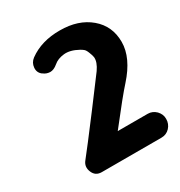

<svg xmlns="http://www.w3.org/2000/svg" viewBox="-149 -709 763 816"><g transform="rotate(-30 232.5 -300.5)"><path d="M261.2 -112.3Q261.2 -112.3 408.2 -112.3Q431.2 -112.3 448.7 -95.2Q465.8 -77.1 465.3 -55.2Q465.3 -55.7 465.3 -53.7Q465.3 -30.3 449.2 -12.7Q432.6 4.9 408.2 4.9Q408.2 4.9 115.2 4.9Q84.5 4.9 73.2 -22.9Q61.5 -50.8 79.6 -73.2Q110.4 -111.3 210.4 -243.7Q310.5 -376.5 311 -377.9Q333.5 -410.2 331.1 -434.6Q329.6 -444.8 323.2 -460.4Q317.4 -476.1 310.1 -481.9Q302.7 -487.8 295.4 -491.7Q257.3 -512.7 226.1 -509.3Q194.8 -505.9 175.8 -489.3Q156.2 -472.7 138.2 -473.1Q119.1 -474.1 106.4 -484.9Q106.4 -484.9 105.5 -484.9Q86.4 -499 88.4 -522.9Q90.3 -546.9 109.9 -561.5Q171.4 -606.4 261.7 -606Q352.1 -606 408.7 -558.1Q465.3 -510.3 465.3 -432.6Q465.3 -355 391.6 -272.9Q355.5 -233.4 261.2 -112.3Z"/></g></svg>

Font: Dyuthi
Style: Regular
Weight: 400
Designer: Hiran Venugopalan, Hussain K H and Suresh P for Sawthanthra Malayalam Computing (SMC)
Version: Version 3.0.0+20221109